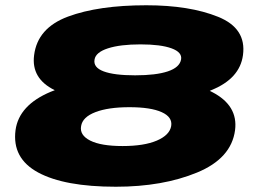

<svg xmlns="http://www.w3.org/2000/svg" viewBox="-20 -701 995 729"><path d="M420 8Q225 8 125 -46Q25 -100 39 -207Q52 -302 172.5 -352.5Q180 -355.5 188 -358.5Q187.5 -358.5 187 -359Q98 -403 109.5 -491.5Q122.5 -595 238.2 -638Q354 -681 535.5 -681Q699.5 -681 808 -637.2Q916.5 -593.5 902.5 -491.5Q890.5 -402.5 783 -359Q779.5 -357.5 776.5 -356Q781 -354 785.5 -351.5Q884.5 -300.5 872.5 -207Q858.5 -99.5 728 -45.8Q597.5 8 420 8ZM445.5 -146.5Q527 -146.5 575.5 -167.2Q624 -188 630 -222.5Q635.5 -256.5 593.8 -275.2Q552 -294 471.5 -294Q391 -294 342.2 -275.2Q293.5 -256.5 288 -222.5Q281.5 -188 322.5 -167.2Q363.5 -146.5 445.5 -146.5ZM493 -415Q572.5 -415 617.2 -430Q662 -445 667.5 -475Q672.5 -502.5 631.2 -517.5Q590 -532.5 513.5 -532.5Q436.5 -532.5 390 -517.5Q343.5 -502.5 339 -475Q333.5 -445 373.5 -430Q413.5 -415 493 -415Z"/></svg>

Font: Anybody UltraExpanded ExtraBold
Style: Italic
Weight: 800
Width: 9
Italic angle: -10°
Designer: Tyler Finck
Foundry: Etcetera Type Company
Version: Version 1.010; ttfautohint (v1.8.3) -l 8 -r 50 -G 200 -x 14 